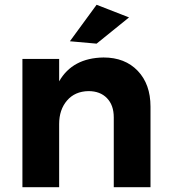

<svg xmlns="http://www.w3.org/2000/svg" viewBox="-20 -785 710 805"><path d="M611 -338V0H457V-293Q457 -344 428.5 -373.5Q400 -403 351 -403Q294 -402 261 -363.5Q228 -325 228 -265V0H74V-538H228V-444Q284 -542 414 -544Q504 -544 557.5 -488Q611 -432 611 -338ZM385 -765 521 -712 385 -602 273 -612Z"/></svg>

Font: Gontserrat SemiBold
Style: Regular
Weight: 600
Designer: Julieta Ulanovsky
Foundry: Julieta Ulanovsky
Version: Version 6.001